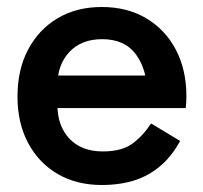

<svg xmlns="http://www.w3.org/2000/svg" viewBox="-20 -519 580 549"><path d="M271 10Q199 10 145 -21.5Q91 -53 60.5 -110Q30 -167 30 -243Q30 -320 60.5 -377.5Q91 -435 145 -467Q199 -499 271 -499Q344 -499 398.5 -466.5Q453 -434 483 -376.5Q513 -319 513 -244Q513 -235 512.5 -226Q512 -217 511 -210H132V-303H425L401 -250Q401 -319 369 -363Q337 -407 272 -407Q213 -407 178.5 -370.5Q144 -334 144 -274V-221Q144 -159 178.5 -122.5Q213 -86 274 -86Q329 -86 359.5 -109Q390 -132 412 -166L495 -116Q462 -54 407 -22Q352 10 271 10Z"/></svg>

Font: Gabarito Medium
Style: Regular
Weight: 500
Designer: Leandro Assis / Alvaro Franca / Felipe Casaprima
Foundry: Naipe Foundry
Version: Version 1.000